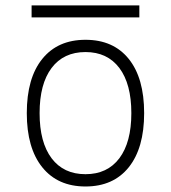

<svg xmlns="http://www.w3.org/2000/svg" viewBox="-20 -673 626 703"><path d="M293 9.8Q191.4 9.8 134.8 -60.5Q78.1 -130.9 78.1 -258.8Q78.1 -387.2 134.8 -457.3Q191.4 -527.3 293 -527.3Q395 -527.3 451.4 -457.3Q507.8 -387.2 507.8 -258.8Q507.8 -130.9 451.4 -60.5Q395 9.8 293 9.8ZM293 -35.2Q373 -35.2 417 -93.5Q460.9 -151.9 460.9 -258.8Q460.9 -365.7 417 -424.1Q373 -482.4 293 -482.4Q212.9 -482.4 168.9 -424.1Q125 -365.7 125 -258.8Q125 -151.9 168.9 -93.5Q212.9 -35.2 293 -35.2ZM95.7 -609.4V-653.3H490.2V-609.4Z"/></svg>

Font: Cascadia Mono ExtraLight
Style: Regular
Weight: 200
Monospace: yes
Designer: Aaron Bell
Foundry: Saja Typeworks
Version: Version 2404.023; ttfautohint (v1.8.4)